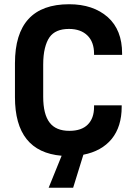

<svg xmlns="http://www.w3.org/2000/svg" viewBox="-20 -720 640 896"><path d="M418.9 -463.9V-469.7Q418.9 -523.4 388.7 -553.7Q357.4 -585 301.8 -585Q238.3 -585 210.9 -545.9Q197.3 -526.4 189.5 -494.6Q181.6 -462.9 181.6 -418V-268.6Q181.6 -186.5 211.9 -147.5Q241.2 -109.4 303.7 -109.4Q360.4 -109.4 389.6 -138.7Q418.9 -168 418.9 -220.7V-228.5H547.9V-221.7Q547.9 -128.9 501 -71.3Q454.1 -14.6 369.1 2L321.3 156.2H207L267.6 6.8Q49.8 -11.7 49.8 -266.6V-424.8Q49.8 -700.2 302.7 -700.2Q415 -700.2 483.4 -639.6Q549.8 -580.1 549.8 -470.7V-463.9Z"/></svg>

Font: DINish
Style: Bold
Weight: 700
Designer: Bert Driehuis
Foundry: Playbeing
Version: Version 3.008; git-95204e4c-release